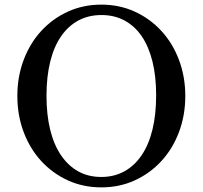

<svg xmlns="http://www.w3.org/2000/svg" viewBox="-20 -800 876 830"><path d="M418 -780C366 -780 318 -770 274 -750C230 -730 191.7 -702.3 159 -667C126.3 -631.7 100.8 -589.8 82.5 -541.5C64.2 -493.2 55 -441 55 -385C55 -329 64.2 -276.8 82.5 -228.5C100.8 -180.2 126.3 -138.3 159 -103C191.7 -67.7 230 -40 274 -20C318 0 366 10 418 10C470 10 518 0 562 -20C606 -40 644.3 -67.7 677 -103C709.7 -138.3 735.2 -180.2 753.5 -228.5C771.8 -276.8 781 -329 781 -385C781 -441 771.8 -493.2 753.5 -541.5C735.2 -589.8 709.7 -631.7 677 -667C644.3 -702.3 606 -730 562 -750C518 -770 470 -780 418 -780ZM181 -386C181 -440.7 186.3 -489.7 197 -533C207.7 -576.3 223.3 -613 244 -643C264.7 -673 289.7 -695.8 319 -711.5C348.3 -727.2 381.7 -735 419 -735C455.7 -735 488.7 -727.2 518 -711.5C547.3 -695.8 572.2 -673.2 592.5 -643.5C612.8 -613.8 628.3 -577.5 639 -534.5C649.7 -491.5 655 -442.7 655 -388C655 -332.7 649.7 -283.2 639 -239.5C628.3 -195.8 612.7 -158.8 592 -128.5C571.3 -98.2 546.3 -75 517 -59C487.7 -43 454.7 -35 418 -35C380.7 -35 347.5 -43 318.5 -59C289.5 -75 264.7 -98.2 244 -128.5C223.3 -158.8 207.7 -195.7 197 -239C186.3 -282.3 181 -331.3 181 -386Z"/></svg>

Font: Libre Caslon Text
Style: Regular
Weight: 400
Designer: Pablo Impallari, Rodrigo Fuenzalida
Foundry: Pablo Impallari, Rodrigo Fuenzalida
Version: Version 1.000; ttfautohint (v0.93) -l 8 -r 50 -G 200 -x 14 -